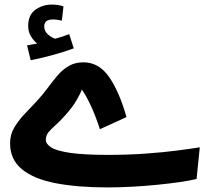

<svg xmlns="http://www.w3.org/2000/svg" viewBox="-20 -797 918 838"><path d="M449 21Q318 21 222.5 2.5Q127 -16 75.5 -58.5Q24 -101 24 -172Q24 -209 41.5 -239Q59 -269 85.5 -297.5Q112 -326 140 -355Q166 -383 188 -413Q210 -443 232 -468.5Q254 -494 281 -509.5Q308 -525 344 -525Q412 -525 456.5 -460.5Q501 -396 532 -286L416 -233Q398 -289 377 -334.5Q356 -380 337 -406Q332 -390 313.5 -358.5Q295 -327 263 -292Q240 -266 221 -249.5Q202 -233 191 -219Q180 -205 180 -187Q180 -168 204.5 -153Q229 -138 288.5 -129.5Q348 -121 452 -121Q537 -121 614.5 -126.5Q692 -132 753.5 -140Q815 -148 852 -154L838 -16Q811 -9 766 -2.5Q721 4 666.5 9.5Q612 15 555.5 18Q499 21 449 21ZM114 -534 98 -599Q125 -604 142 -607Q126 -620 114.5 -639.5Q103 -659 103 -683Q103 -732 134.5 -754.5Q166 -777 206 -777Q235 -777 257 -769L250 -707Q241 -709 231 -710.5Q221 -712 211 -712Q173 -712 173 -682Q173 -661 189 -647Q205 -633 221 -628Q254 -637 282 -648L302 -586Q265 -572 214.5 -558Q164 -544 114 -534Z"/></svg>

Font: Noto Sans Arabic Cond ExtBd
Style: Regular
Weight: 800
Width: 3
Designer: Monotype Design Team, Nadine Chahine, Nizar Qandah and Khaled Hosny
Foundry: Monotype Imaging Inc.
Version: Version 2.012; ttfautohint (v1.8.4.7-5d5b)